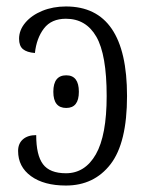

<svg xmlns="http://www.w3.org/2000/svg" viewBox="-20 -564 464 594"><path d="M36 -97Q36 -120 51 -133Q66 -146 92 -146Q92 -84 113 -56Q134 -28 184 -28Q243 -28 276.5 -86.5Q310 -145 310 -267Q310 -395 278 -450.5Q246 -506 184 -506Q139 -506 116 -476Q93 -446 88 -400Q63 -402 51 -412Q39 -422 39 -444Q39 -471 58.5 -494Q78 -517 111 -530.5Q144 -544 184 -544Q373 -544 373 -267Q373 -122 322 -56Q271 10 184 10Q116 10 76 -19Q36 -48 36 -97ZM145 -280Q145 -331 185 -331Q224 -331 224 -280Q224 -230 185 -230Q145 -230 145 -280Z"/></svg>

Font: Noto Serif NarrowLight
Style: Regular
Weight: 300
Width: 4
Designer: Monotype Design Team
Foundry: Monotype Imaging Inc.
Version: Version 1.001